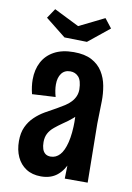

<svg xmlns="http://www.w3.org/2000/svg" viewBox="-81 -739 549 799"><g transform="rotate(10 194.0 -339.0)"><path d="M248.2 0 250.6 -96.2 243.6 -376.2Q242.6 -413.6 228.8 -428.6Q215 -443.6 194 -443.6Q169.6 -443.6 156.7 -426.1Q143.8 -408.6 143.8 -380Q143.8 -367.6 145.8 -354.7Q147.8 -341.8 151.8 -327.8L53 -322.4Q49 -338.2 47 -353.6Q45 -369 45 -382.8Q45 -425.2 61.9 -457.1Q78.8 -489 112.1 -507Q145.4 -525 194.2 -525Q241 -525 270.5 -509.2Q300 -493.4 316.4 -467.1Q332.8 -440.8 338.7 -408.6Q344.6 -376.4 344 -344L341.8 -249.2L345 0ZM148.6 8.2Q111.4 8.2 85.6 -8.6Q59.8 -25.4 46.5 -54.5Q33.2 -83.6 33.2 -121.2Q33.2 -156.2 44.8 -181.1Q56.4 -206 75.5 -224.4Q94.6 -242.8 118.1 -256.5Q141.6 -270.2 165.2 -282.8Q182.2 -292.4 196.7 -301.7Q211.2 -311 221.7 -322.3Q232.2 -333.6 237.9 -346.9Q243.6 -360.2 243.6 -376.2L291 -352.4Q288 -318.6 273.6 -294.8Q259.2 -271 239.7 -254.4Q220.2 -237.8 200 -224.6Q181.6 -211.8 166.5 -199.3Q151.4 -186.8 143.1 -171.3Q134.8 -155.8 134.8 -134.4Q134.8 -117.8 138.9 -105.5Q143 -93.2 151.7 -86.6Q160.4 -80 174 -80Q196.4 -80 212.6 -97.6Q228.8 -115.2 238 -152.4Q247.2 -189.6 247.2 -246.2L287 -300.2Q287 -230.8 280.8 -174.2Q274.6 -117.6 259.2 -76.6Q243.8 -35.6 216.9 -13.7Q190 8.2 148.6 8.2ZM240.2 -576.4 145 -578.4 59.2 -646.6 86.6 -687.4 192.6 -634.6 299.2 -687.2 329.4 -648.6Z"/></g></svg>

Font: Truculenta
Style: Regular
Weight: 400
Designer: Ivan Castro, Eva Sanz & Omnibus-Type Team
Foundry: Omnibus-Type
Version: Version 1.002